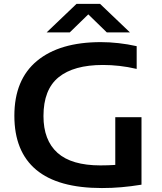

<svg xmlns="http://www.w3.org/2000/svg" viewBox="-20 -968 838 996"><path d="M508.5 7.5Q281 7.5 167.8 -87.2Q54.5 -182 54.5 -367.5Q54.5 -555 172 -652.2Q289.5 -749.5 503 -749.5Q548 -749.5 595 -744.2Q642 -739 689 -728.5V-610.5Q642 -621.5 598.8 -626.2Q555.5 -631 514 -631Q362.5 -631 284 -567.2Q205.5 -503.5 205.5 -366Q205.5 -240.5 278.2 -175.2Q351 -110 501 -110Q540 -110 578 -112.5V-360H714V-10Q658.5 -1 609.5 3.2Q560.5 7.5 508.5 7.5ZM222 -800 377 -948H499L654 -800H534L438 -893.5L342 -800Z"/></svg>

Font: Encode Sans Exp SmBold
Style: Regular
Weight: 600
Width: 7
Designer: Multiple Designers
Foundry: Impallari Type
Version: Version 3.002; ttfautohint (v1.8.3) -l 8 -r 50 -G 200 -x 14 